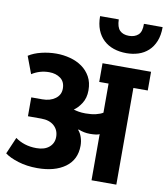

<svg xmlns="http://www.w3.org/2000/svg" viewBox="-95 -973 915 1052"><g transform="rotate(10 362.0 -447.0)"><path d="M724 -894Q724 -848 710.5 -815Q697 -782 673.5 -760.5Q650 -739 619 -729Q588 -719 553 -719Q514 -719 481.5 -730Q449 -741 425.5 -763Q402 -785 389 -817.5Q376 -850 376 -894H480Q481 -851 499 -833Q517 -815 550 -815Q582 -815 601.5 -832.5Q621 -850 620 -894ZM23 -611Q52 -630 93.5 -640Q135 -650 177 -650Q216 -650 253.5 -640Q291 -630 320 -609.5Q349 -589 366.5 -557.5Q384 -526 384 -482Q384 -439 364 -408.5Q344 -378 323 -365Q334 -361 351 -358Q368 -355 390 -355Q423 -355 447.5 -361Q472 -367 486 -376V-538H434V-642H704V-538H624V0H486V-257Q481 -253 466 -251Q451 -249 433 -249Q399 -249 368 -262L366 -259Q379 -245 386.5 -222.5Q394 -200 394 -176Q394 -98 336 -56Q278 -14 181 -14Q123 -14 74.5 -29Q26 -44 0 -64L40 -157Q63 -140 92.5 -130.5Q122 -121 158 -121Q203 -121 228.5 -143Q254 -165 254 -200Q254 -238 228 -261.5Q202 -285 156 -285H82V-390H143Q187 -390 215.5 -411Q244 -432 244 -467Q244 -505 218.5 -524Q193 -543 155 -543Q103 -543 59 -515Z"/></g></svg>

Font: Ek Mukta ExtraBold
Style: Regular
Weight: 800
Designer: Girish Dalvi and Yashodeep Gholap
Foundry: Ek Type
Version: Version 2.538;PS 1.002;hotconv 16.6.51;makeotf.lib2.5.65220;